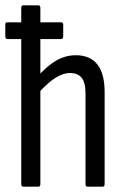

<svg xmlns="http://www.w3.org/2000/svg" viewBox="-23 -703 471 723"><path d="M5 -556Q-3 -556 -3 -566V-610Q-3 -619 5 -619H207Q215 -619 215 -610V-566Q215 -556 207 -556H57ZM307 0Q299 0 299 -9V-352Q299 -392 284.5 -410Q270 -428 241 -428Q213 -428 183.5 -408.5Q154 -389 119 -350L116 -412Q153 -454 188 -474.5Q223 -495 263 -495Q316 -495 343.5 -460.5Q371 -426 371 -356V-9Q371 0 363 0ZM65 0Q57 0 57 -9V-674Q57 -683 65 -683H121Q129 -683 129 -674V-9Q129 0 121 0Z"/></svg>

Font: Sofia Sans Condensed
Style: Regular
Weight: 400
Designer: Botio Nikoltchev, Ani Petrova
Foundry: lettersoup
Version: Version 4.100